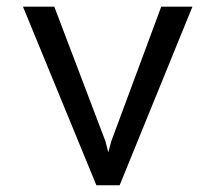

<svg xmlns="http://www.w3.org/2000/svg" viewBox="-20 -548 640 568"><path d="M265.1 0H334L549.3 -528.3H457L309.1 -129.9L300.3 -97.2L292 -129.9L140.6 -528.3H47.9Z"/></svg>

Font: Roboto Mono
Style: Regular
Weight: 400
Monospace: yes
Designer: Google
Version: Version 3.000